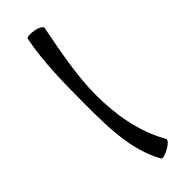

<svg xmlns="http://www.w3.org/2000/svg" viewBox="-198 -562 596 596"><g transform="rotate(-45 100.5 -264.0)"><path d="M76 -540C59 -455 58 -358 58 -267C58 -169 59 -67 106 16C109 20 123 17 138 8C153 0 163 -11 160 -16C117 -91 102 -179 102 -267C102 -348 120 -441 137 -527C138 -532 126 -540 109 -543C92 -546 77 -545 76 -540Z"/></g></svg>

Font: Nupuram ExtraLight
Style: Regular
Weight: 200
Designer: Santhosh Thottingal (santhosh.thottingal@gmail.com)
Foundry: SMC
Version: Version 1.000